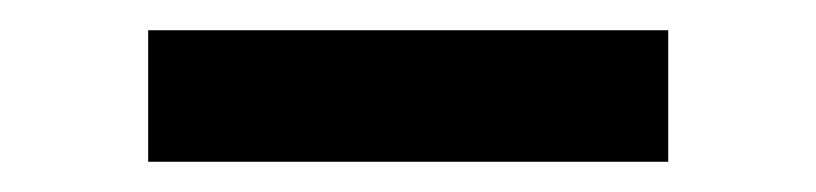

<svg xmlns="http://www.w3.org/2000/svg" viewBox="-20 -731 540 127"><path d="M78 -624V-711H422V-624Z"/></svg>

Font: Nunito Sans 6pt SemiBold
Style: Regular
Weight: 600
Version: Version 3.101;gftools[0.9.27]